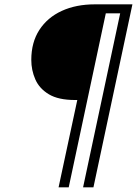

<svg xmlns="http://www.w3.org/2000/svg" viewBox="-20 -756 614 862"><path d="M243 85 327 -307H317Q242 -307 199.2 -332.8Q156.5 -358.5 138.5 -399.8Q120.5 -441 120.5 -487Q120.5 -566 156.8 -621.8Q193 -677.5 257.2 -707Q321.5 -736.5 405.5 -736.5H574.5L399.5 85H353L519.5 -696H455L288.5 85Z"/></svg>

Font: Epilogue Light
Style: Italic
Weight: 300
Italic angle: -12°
Designer: Tyler Finck
Foundry: Etcetera Type Co
Version: Version 2.111; ttfautohint (v1.8.3)